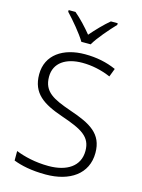

<svg xmlns="http://www.w3.org/2000/svg" viewBox="-139 -1026 824 1115"><g transform="rotate(15 273.0 -468.5)"><path d="M250 -788H306C330 -831 389 -898 426 -937V-947H385C349 -917 309 -875 277 -838C247 -875 208 -917 172 -947H131V-937C168 -898 225 -831 250 -788ZM496 -186C496 -301 419 -343 292 -386C183 -424 121 -453 121 -544C121 -628 190 -672 288 -672C345 -672 403 -660 459 -636L478 -686C422 -711 360 -724 290 -724C159 -724 62 -660 62 -543C62 -428 135 -382 254 -341C380 -298 437 -267 437 -182C437 -89 361 -42 252 -42C173 -42 104 -59 54 -79V-22C100 -4 163 10 249 10C392 10 496 -58 496 -186Z"/></g></svg>

Font: Noto Sans Gujarati Light
Style: Regular
Weight: 300
Designer: Jelle Bosma - Monotype Design Team, Universal Thirst
Foundry: Monotype Imaging Inc.
Version: Version 2.106